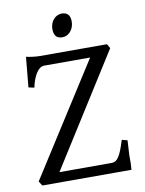

<svg xmlns="http://www.w3.org/2000/svg" viewBox="-88 -860 699 923"><g transform="rotate(-10 261.0 -399.0)"><path d="M390 -49H135L479 -594L467 -615H141C122 -615 95 -618 73 -623L59 -476L87 -470C96 -516 119 -566 152 -566H376L29 -22L43 0H478C479 -9 479 -20 480 -32V-70C481 -77 481 -99 484 -143L457 -150C433 -71 417 -49 390 -49ZM221 -732C221 -697 237 -685 262 -685C294 -685 319 -715 319 -752C319 -783 305 -798 278 -798C248 -798 221 -771 221 -732Z"/></g></svg>

Font: Temporarium
Style: Regular
Weight: 400
Version: Version 1.1